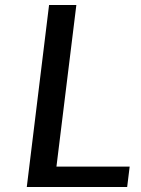

<svg xmlns="http://www.w3.org/2000/svg" viewBox="-20 -747 563 767"><path d="M87 0 176 -727H285L205.5 -81.5H498L488 0Z"/></svg>

Font: Expletus Sans Medium
Style: Italic
Weight: 500
Italic angle: -7°
Version: Version 7.500